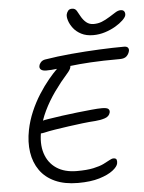

<svg xmlns="http://www.w3.org/2000/svg" viewBox="-62 -987 781 1042"><g transform="rotate(-5 329.0 -465.5)"><path d="M473 -785Q435 -785 408 -799Q381 -813 365 -834Q349 -855 342.5 -876Q336 -897 339 -910Q341 -919 348 -928.5Q355 -938 370 -938Q387 -938 395.5 -923.5Q404 -909 412 -894Q424 -872 440.5 -858.5Q457 -845 480 -845Q504 -845 524.5 -853Q545 -861 569 -876Q587 -887 602.5 -897Q618 -907 632 -907Q646 -907 651.5 -898.5Q657 -890 655 -878Q653 -867 636.5 -851Q620 -835 594.5 -820Q569 -805 537.5 -795Q506 -785 473 -785ZM321 7Q248 7 196 -16.5Q144 -40 114 -82.5Q84 -125 75.5 -181.5Q67 -238 80 -303Q90 -353 110.5 -401Q131 -449 158 -491.5Q185 -534 214 -569Q239 -599 263 -622.5Q287 -646 311 -646Q324 -646 330 -639.5Q336 -633 333 -621Q330 -609 315 -592Q275 -547 240.5 -498.5Q206 -450 181.5 -399Q157 -348 146 -295Q131 -224 148 -170.5Q165 -117 209 -87.5Q253 -58 320 -58Q375 -58 410 -65.5Q445 -73 466.5 -83.5Q488 -94 501 -101.5Q514 -109 523 -109Q537 -109 540 -101Q543 -93 541 -81Q538 -63 511.5 -42.5Q485 -22 437.5 -7.5Q390 7 321 7ZM162 -281Q139 -276 127.5 -280Q116 -284 112.5 -293.5Q109 -303 111 -312Q114 -326 133.5 -336.5Q153 -347 186 -352Q223 -358 266 -364Q309 -370 350.5 -374.5Q392 -379 427 -382.5Q462 -386 484 -386Q511 -386 519 -379Q527 -372 525 -360Q520 -338 496 -330Q472 -322 444 -320Q411 -318 373 -313.5Q335 -309 296 -303.5Q257 -298 222 -292.5Q187 -287 162 -281ZM202 -616Q182 -616 173 -624Q164 -632 167 -645Q168 -653 176.5 -663Q185 -673 200 -676Q266 -687 344.5 -694Q423 -701 499 -704.5Q575 -708 634 -708Q648 -708 654 -701Q660 -694 658 -683Q654 -666 642 -654.5Q630 -643 605 -643Q510 -643 445 -639Q380 -635 336 -629.5Q292 -624 260.5 -620Q229 -616 202 -616Z"/></g></svg>

Font: Shantell Sans Light
Style: Italic
Weight: 300
Italic angle: -11°
Designer: Stephen Nixon, Anya Danilova, Shantell Martin
Foundry: Arrow Type
Version: Version 1.008;[ac192a2d6]